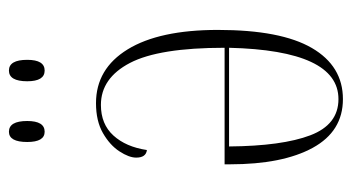

<svg xmlns="http://www.w3.org/2000/svg" viewBox="-199 -579 788 430"><g transform="rotate(-90 195.0 -364.0)"><path d="M188 10Q116 10 79 -57.5Q42 -125 42 -243V-255H303Q303 -402 269 -467Q235 -532 175 -532Q132 -532 106.5 -504Q81 -476 74 -429Q57 -431 57 -453Q57 -469 71 -490.5Q85 -512 112 -527.5Q139 -543 179 -543Q256 -543 299.5 -472Q343 -401 343 -270Q343 -129 302.5 -59.5Q262 10 188 10ZM188 0Q297 0 303 -245H82Q83 -126 107 -63Q131 0 188 0ZM252 -658Q228 -658 228 -697Q228 -738 252 -738Q276 -738 276 -697Q276 -658 252 -658ZM115 -658Q92 -658 92 -697Q92 -738 115 -738Q139 -738 139 -697Q139 -658 115 -658Z"/></g></svg>

Font: Noto Serif Display ExtraCondensed ExtraLight
Style: Regular
Weight: 200
Width: 2
Designer: Monotype Design Team
Foundry: Monotype Imaging Inc.
Version: Version 2.009